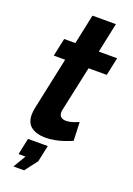

<svg xmlns="http://www.w3.org/2000/svg" viewBox="-169 -756 714 1032"><g transform="rotate(20 187.5 -240.5)"><path d="M47 -83Q47 -92 48 -101Q49 -110 51 -120L115 -421H50L72 -524H136L172 -694H306L270 -524H375L353 -421H249L194 -165Q193 -161 192.5 -157Q192 -153 192 -149Q192 -130 203 -122Q214 -114 230 -114Q243 -114 256.5 -117Q270 -120 282 -125Q294 -130 303 -133L307 -27Q287 -18 262 -9.5Q237 -1 210 4Q183 9 156 9Q109 9 78 -12.5Q47 -34 47 -83ZM50 213 93 141H53L73 47H186L166 141L111 213Z"/></g></svg>

Font: Raleway Thin
Style: Bold Italic
Weight: 700
Italic angle: -12°
Version: Version 4.026